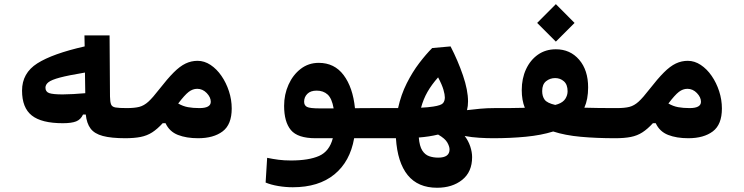

<svg xmlns="http://www.w3.org/2000/svg" viewBox="-20 -656 3556 918"><path d="M280.3 -66.9Q178.7 -66.9 132.1 -103.8Q85.4 -140.6 85.4 -222.7Q85.4 -306.6 158.4 -353Q231.4 -399.4 384.8 -434.1L383.8 -486.8H503.9L505.9 -194.8Q506.3 -168.9 511 -157Q515.6 -145 532.5 -142.1Q549.3 -139.2 585.9 -139.2Q606.4 -139.2 614.5 -120.6Q622.6 -102.1 622.6 -65.9Q622.6 -33.2 613.8 -14.2Q605 4.9 580.1 4.9Q511.7 4.9 471.7 -5.9Q431.6 -16.6 413.1 -41.3Q394.5 -65.9 390.1 -108.4H377Q366.2 -84.5 344.2 -75.7Q322.3 -66.9 280.3 -66.9ZM386.2 -309.1Q307.1 -295.9 266.6 -285.2Q226.1 -274.4 211.7 -262.9Q197.3 -251.5 197.3 -236.8Q197.3 -217.3 215.1 -210.9Q232.9 -204.6 279.8 -204.6Q300.3 -204.6 331.1 -206.3Q361.8 -208 387.7 -210.4Z M577.1 4.9Q564 4.9 557.9 -14.2Q551.8 -33.2 551.8 -65.9Q551.8 -90.3 560.3 -114.7Q568.8 -139.2 585.9 -139.2Q623 -139.2 645.8 -145Q668.5 -150.9 689.5 -169.9Q710.4 -189 741.2 -229Q780.8 -279.8 810.5 -309.6Q840.3 -339.4 867.4 -352.3Q894.5 -365.2 924.8 -365.2Q957 -365.2 986.6 -345.7Q1016.1 -326.2 1038.8 -293.2Q1061.5 -260.3 1074.7 -219.7Q1087.9 -179.2 1087.9 -137.2Q1087.9 -60.5 1044.4 -27.8Q1001 4.9 927.2 4.9Q871.1 4.9 830.6 -11Q790 -26.9 771.5 -66.9H757.8Q732.4 -39.1 707.8 -23.2Q683.1 -7.3 652.3 -1.2Q621.6 4.9 577.1 4.9ZM832 -161.1Q855 -147.9 878.7 -143.6Q902.3 -139.2 933.6 -139.2Q987.8 -139.2 987.8 -169.4Q987.8 -190.9 968.3 -211.2Q948.7 -231.4 922.9 -231.4Q901.4 -231.4 882.1 -216.6Q862.8 -201.7 832 -161.1Z M1379.9 239.3Q1345.2 239.3 1310.3 233.4Q1275.4 227.5 1250 216.8L1257.3 98.6Q1286.1 104.5 1312.3 107.9Q1338.4 111.3 1371.1 111.3Q1456.5 111.3 1505.9 89.4Q1555.2 67.4 1571.3 4.9H1488.8Q1403.3 4.9 1370.8 -34.2Q1338.4 -73.2 1338.4 -149.9Q1338.4 -204.1 1359.4 -251Q1380.4 -297.9 1417.7 -326.7Q1455.1 -355.5 1503.9 -355.5Q1579.1 -355.5 1623 -296.9Q1667 -238.3 1677.2 -138.7L1757.8 -139.2Q1780.3 -139.2 1789.8 -118.7Q1799.3 -98.1 1799.3 -67.4Q1799.3 -35.6 1787.1 -15.4Q1774.9 4.9 1752.9 4.9H1673.3Q1653.8 116.7 1578.6 178Q1503.4 239.3 1379.9 239.3ZM1575.2 -137.7Q1566.9 -185.5 1546.4 -204.1Q1525.9 -222.7 1494.1 -222.7Q1464.8 -222.7 1449.5 -207.3Q1434.1 -191.9 1434.1 -169.9Q1434.1 -152.3 1447.5 -145Q1460.9 -137.7 1510.3 -137.7Q1519 -137.7 1527.3 -137.7Q1535.6 -137.7 1543.9 -137.7Q1551.8 -137.7 1559.6 -137.7Q1566.9 -137.7 1575.2 -137.7Z M2069.8 241.7Q1978.5 241.7 1929.4 181.4Q1880.4 121.1 1873 4.9Q1856.9 4.9 1839.4 4.9Q1821.3 4.9 1801.8 4.9Q1790 4.9 1777.8 4.9Q1765.1 4.9 1752 4.9Q1736.8 4.9 1730.2 -15.1Q1723.6 -35.2 1723.6 -70.8Q1723.6 -98.6 1733.2 -118.9Q1742.7 -139.2 1757.8 -139.2Q1775.4 -139.2 1792 -139.2Q1808.6 -139.2 1824.2 -139.2Q1840.3 -139.2 1855 -139.2Q1869.6 -139.2 1883.3 -139.2Q1897.5 -203.6 1924.8 -257.8Q1952.1 -312 1984.6 -354.5Q2017.1 -397 2046.4 -426.3L2134.3 -434.1Q2169.4 -366.2 2193.6 -295.4Q2217.8 -224.6 2217.8 -170.9Q2217.8 -149.4 2212.9 -129.4Q2243.7 -133.3 2276.4 -136.2Q2309.1 -139.2 2343.8 -139.2Q2368.2 -139.2 2380.4 -120.4Q2392.6 -101.6 2392.6 -72.8Q2392.6 -32.7 2379.9 -13.9Q2367.2 4.9 2337.9 4.9Q2308.1 4.9 2271.5 2.7Q2234.9 0.5 2201.7 -5.9Q2219.2 16.6 2228.3 43.9Q2237.3 71.3 2237.3 95.2Q2237.3 166 2189.9 203.9Q2142.6 241.7 2069.8 241.7ZM2074.7 -12.7Q2032.7 -2.4 1982.4 1.5Q1985.8 43 1999 63.5Q2012.2 84 2032 90.8Q2051.8 97.7 2075.2 97.7Q2129.4 97.7 2129.4 58.6Q2129.4 44.4 2118.7 25.4Q2107.9 6.3 2074.7 -12.7ZM1993.2 -141.1Q2026.4 -142.6 2051.3 -146.5Q2089.8 -152.3 2098.4 -163.1Q2106.9 -173.8 2106.9 -190.4Q2106.9 -203.6 2100.3 -226.8Q2093.8 -250 2074.7 -286.1Q2043.9 -251.5 2023.9 -216.6Q2003.9 -181.6 1993.2 -141.1Z M2335.9 4.9 2343.8 -139.2Q2384.8 -139.2 2421.1 -139.4Q2457.5 -139.6 2489.3 -140.6Q2474.6 -177.2 2474.6 -225.1Q2474.6 -280.8 2495.1 -325Q2515.6 -369.1 2552.2 -394.8Q2588.9 -420.4 2637.7 -420.4Q2706.1 -420.4 2749 -370.6Q2792 -320.8 2792 -237.8Q2792 -181.2 2773.9 -141.1Q2806.2 -140.1 2845 -139.6Q2883.8 -139.2 2930.7 -139.2Q2958 -139.2 2970.7 -117.4Q2983.4 -95.7 2983.4 -68.4Q2983.4 -37.6 2967.3 -16.4Q2951.2 4.9 2922.4 4.9Q2831.5 4.9 2756.6 -2Q2681.6 -8.8 2625 -27.3Q2567.4 -9.3 2493.9 -2.2Q2420.4 4.9 2335.9 4.9ZM2634.8 -154.3Q2642.1 -156.2 2647.9 -158.2Q2672.4 -167 2683.1 -183.8Q2693.8 -200.7 2693.8 -219.7Q2693.8 -251.5 2676.3 -267.1Q2658.7 -282.7 2634.3 -282.7Q2609.9 -282.7 2591.1 -267.8Q2572.3 -252.9 2572.3 -220.7Q2572.3 -195.3 2584.2 -179.2Q2596.2 -163.1 2634.8 -154.3ZM2637.7 -457 2548.3 -546.4 2637.7 -636.2 2727.1 -546.4Z M2920.9 4.9Q2907.7 4.9 2901.6 -14.2Q2895.5 -33.2 2895.5 -65.9Q2895.5 -90.3 2904.1 -114.7Q2912.6 -139.2 2929.7 -139.2Q2966.8 -139.2 2989.5 -145Q3012.2 -150.9 3033.2 -169.9Q3054.2 -189 3085 -229Q3124.5 -279.8 3154.3 -309.6Q3184.1 -339.4 3211.2 -352.3Q3238.3 -365.2 3268.6 -365.2Q3300.8 -365.2 3330.3 -345.7Q3359.9 -326.2 3382.6 -293.2Q3405.3 -260.3 3418.5 -219.7Q3431.6 -179.2 3431.6 -137.2Q3431.6 -60.5 3388.2 -27.8Q3344.7 4.9 3271 4.9Q3214.8 4.9 3174.3 -11Q3133.8 -26.9 3115.2 -66.9H3101.6Q3076.2 -39.1 3051.5 -23.2Q3026.9 -7.3 2996.1 -1.2Q2965.3 4.9 2920.9 4.9ZM3175.8 -161.1Q3198.7 -147.9 3222.4 -143.6Q3246.1 -139.2 3277.3 -139.2Q3331.5 -139.2 3331.5 -169.4Q3331.5 -190.9 3312 -211.2Q3292.5 -231.4 3266.6 -231.4Q3245.1 -231.4 3225.8 -216.6Q3206.5 -201.7 3175.8 -161.1Z"/></svg>

Font: CaskaydiaMono NF
Style: Bold
Weight: 700
Designer: Aaron Bell
Foundry: Saja Typeworks
Version: Version 2111.001; ttfautohint (v1.8.4);Nerd Fonts 3.1.1